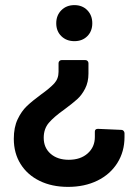

<svg xmlns="http://www.w3.org/2000/svg" viewBox="-20 -521 540 751"><path d="M271 -501Q302 -501 321.5 -481Q341 -461 341 -430Q341 -399 321.5 -379.5Q302 -360 271 -360Q240 -360 220 -379.5Q200 -399 200 -430Q200 -461 220 -481Q240 -501 271 -501ZM314 -286Q319 -286 322.5 -282.5Q326 -279 326 -274V-233Q326 -200 313 -174.5Q300 -149 281.5 -132.5Q263 -116 232 -93Q191 -64 171 -40.5Q151 -17 151 18Q151 57 178 80.5Q205 104 249 104Q295 104 323 79Q351 54 351 15V-6Q351 -17 363 -17L455 -13Q460 -13 463.5 -9Q467 -5 467 0V15Q467 72 439 116.5Q411 161 361 185.5Q311 210 246 210Q183 210 135 186.5Q87 163 60.5 120.5Q34 78 34 22Q34 -23 49 -54.5Q64 -86 85 -106Q106 -126 140 -151Q175 -176 192 -194.5Q209 -213 209 -240V-274Q209 -279 212.5 -282.5Q216 -286 221 -286Z"/></svg>

Font: LinhAnh SemBd
Style: Regular
Weight: 600
Monospace: yes
Designer: Jeremy Tribby
Foundry: Tribby Type
Version: Version 1.408